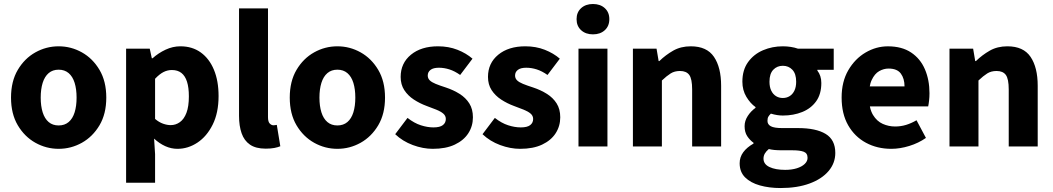

<svg xmlns="http://www.w3.org/2000/svg" viewBox="-20 -743 5344 974"><path d="M277.5 12Q214.8 12 159.7 -18.7Q104.6 -49.5 70.2 -107.5Q35.9 -165.6 35.9 -247.9Q35.9 -330.4 70.2 -388.5Q104.6 -446.7 159.7 -477.4Q214.8 -508.1 277.5 -508.1Q340.3 -508.1 395.3 -477.4Q450.3 -446.7 484.8 -388.5Q519.2 -330.4 519.2 -247.9Q519.2 -165.6 484.8 -107.5Q450.3 -49.5 395.3 -18.7Q340.3 12 277.5 12ZM277.5 -106.6Q307.9 -106.6 328.3 -123.9Q348.7 -141.2 358.6 -173.1Q368.5 -205 368.5 -247.9Q368.5 -290.8 358.6 -322.8Q348.7 -354.7 328.3 -372.1Q307.9 -389.5 277.5 -389.5Q247.1 -389.5 226.8 -372.1Q206.5 -354.7 196.5 -322.8Q186.5 -290.8 186.5 -247.9Q186.5 -205 196.5 -173.1Q206.5 -141.2 226.8 -123.9Q247.1 -106.6 277.5 -106.6Z M619.7 184.1V-496.1H739.6L750.2 -447.3H753.9Q783.3 -473.8 820 -491Q856.7 -508.1 895.1 -508.1Q955.2 -508.1 998.5 -476.9Q1041.8 -445.7 1065.3 -389Q1088.8 -332.4 1088.8 -255.9Q1088.8 -170.8 1058.9 -110.8Q1029 -50.8 981.4 -19.4Q933.8 12 880.1 12Q848.6 12 818.5 -1.5Q788.4 -15.1 761.7 -39.8L766.7 38.7V184.1ZM845.8 -108.3Q871.5 -108.3 892.5 -123.4Q913.6 -138.4 925.9 -170.7Q938.1 -202.9 938.1 -254.2Q938.1 -298.8 928.7 -328.4Q919.3 -358 900.3 -372.9Q881.3 -387.8 851.9 -387.8Q829.8 -387.8 809.4 -377.5Q789 -367.1 766.7 -343.4V-139.7Q786.8 -122.6 807.3 -115.5Q827.7 -108.3 845.8 -108.3Z M1328.1 11.1Q1277.6 11.1 1248.1 -9.3Q1218.5 -29.7 1205.6 -67.2Q1192.6 -104.6 1192.6 -154.9V-700.4H1339.5V-148.9Q1339.5 -125.2 1348.4 -116.4Q1357.2 -107.5 1366.6 -107.5Q1371.2 -107.5 1374.7 -108Q1378.2 -108.5 1384.2 -109.5L1402 -1.1Q1390.3 4 1371.7 7.6Q1353.2 11.1 1328.1 11.1Z M1691.5 12Q1628.8 12 1573.7 -18.7Q1518.6 -49.5 1484.2 -107.5Q1449.9 -165.6 1449.9 -247.9Q1449.9 -330.4 1484.2 -388.5Q1518.6 -446.7 1573.7 -477.4Q1628.8 -508.1 1691.5 -508.1Q1754.3 -508.1 1809.3 -477.4Q1864.3 -446.7 1898.8 -388.5Q1933.2 -330.4 1933.2 -247.9Q1933.2 -165.6 1898.8 -107.5Q1864.3 -49.5 1809.3 -18.7Q1754.3 12 1691.5 12ZM1691.5 -106.6Q1721.9 -106.6 1742.3 -123.9Q1762.7 -141.2 1772.6 -173.1Q1782.5 -205 1782.5 -247.9Q1782.5 -290.8 1772.6 -322.8Q1762.7 -354.7 1742.3 -372.1Q1721.9 -389.5 1691.5 -389.5Q1661.1 -389.5 1640.8 -372.1Q1620.5 -354.7 1610.5 -322.8Q1600.5 -290.8 1600.5 -247.9Q1600.5 -205 1610.5 -173.1Q1620.5 -141.2 1640.8 -123.9Q1661.1 -106.6 1691.5 -106.6Z M2175.3 12Q2125.7 12 2074 -7.2Q2022.2 -26.5 1984.8 -62.2L2047.3 -144.9Q2081.4 -118.2 2114.9 -107.5Q2148.3 -96.7 2178.9 -96.7Q2211.8 -96.7 2226.7 -108.4Q2241.6 -120 2241.6 -139.4Q2241.6 -155.8 2228.5 -166.9Q2215.3 -178 2193.6 -186.6Q2171.9 -195.3 2144.7 -205.3Q2109.3 -218.3 2079.3 -238Q2049.2 -257.7 2030.8 -286Q2012.5 -314.3 2012.5 -352.8Q2012.5 -422.6 2064.6 -465.4Q2116.7 -508.1 2202 -508.1Q2255.8 -508.1 2300.6 -490.5Q2345.3 -472.9 2376.9 -445.3L2314.4 -362.7Q2287.1 -382.1 2260.1 -390.8Q2233.1 -399.4 2206.6 -399.4Q2177.9 -399.4 2163.9 -388.4Q2149.9 -377.5 2149.9 -359.8Q2149.9 -345.6 2159.8 -335.7Q2169.6 -325.9 2190.1 -317.5Q2210.7 -309.1 2242.2 -299Q2280.2 -286.4 2311.4 -266.8Q2342.6 -247.2 2360.9 -218.2Q2379.1 -189.2 2379.1 -148Q2379.1 -103.1 2355.7 -66.9Q2332.4 -30.8 2287.1 -9.4Q2241.8 12 2175.3 12Z M2618.3 12Q2568.7 12 2517 -7.2Q2465.2 -26.5 2427.8 -62.2L2490.3 -144.9Q2524.4 -118.2 2557.9 -107.5Q2591.3 -96.7 2621.9 -96.7Q2654.8 -96.7 2669.7 -108.4Q2684.6 -120 2684.6 -139.4Q2684.6 -155.8 2671.5 -166.9Q2658.3 -178 2636.6 -186.6Q2614.9 -195.3 2587.7 -205.3Q2552.3 -218.3 2522.3 -238Q2492.2 -257.7 2473.8 -286Q2455.5 -314.3 2455.5 -352.8Q2455.5 -422.6 2507.6 -465.4Q2559.7 -508.1 2645 -508.1Q2698.8 -508.1 2743.6 -490.5Q2788.3 -472.9 2819.9 -445.3L2757.4 -362.7Q2730.1 -382.1 2703.1 -390.8Q2676.1 -399.4 2649.6 -399.4Q2620.9 -399.4 2606.9 -388.4Q2592.9 -377.5 2592.9 -359.8Q2592.9 -345.6 2602.8 -335.7Q2612.6 -325.9 2633.1 -317.5Q2653.7 -309.1 2685.2 -299Q2723.2 -286.4 2754.4 -266.8Q2785.6 -247.2 2803.9 -218.2Q2822.1 -189.2 2822.1 -148Q2822.1 -103.1 2798.7 -66.9Q2775.4 -30.8 2730.1 -9.4Q2684.8 12 2618.3 12Z M2914.6 0V-496H3061.5V0ZM2988 -568.7Q2951.1 -568.7 2928 -589.8Q2904.9 -610.9 2904.9 -645.9Q2904.9 -680.7 2928 -701.7Q2951.1 -722.7 2988 -722.7Q3025.1 -722.7 3048.1 -701.7Q3071.1 -680.7 3071.1 -645.9Q3071.1 -610.9 3048.1 -589.8Q3025.1 -568.7 2988 -568.7Z M3190.7 0V-496.1H3310.6L3321.2 -433.3H3324.9Q3356.3 -463.9 3394.9 -486Q3433.6 -508.1 3484.3 -508.1Q3565.7 -508.1 3601.9 -454.6Q3638.2 -401 3638.2 -308V0H3491.2V-289.2Q3491.2 -342.8 3476.5 -362.9Q3461.9 -382.9 3429.5 -382.9Q3401.8 -382.9 3382.1 -370.4Q3362.4 -358 3337.7 -334.7V0Z M3939.8 210.9Q3882.1 210.9 3834.8 197.6Q3787.5 184.3 3759.8 156.8Q3732.2 129.3 3732.2 85.2Q3732.2 54 3750.5 29.2Q3768.8 4.4 3802.6 -14.7V-18.7Q3783.8 -32.2 3770.5 -52.4Q3757.3 -72.6 3757.3 -102.9Q3757.3 -130.2 3773.3 -154.7Q3789.3 -179.3 3812.6 -195.9V-199.9Q3786.5 -218.2 3766.2 -251.9Q3746 -285.6 3746 -328.6Q3746 -388.1 3775 -428.2Q3804 -468.2 3850.9 -488.2Q3897.8 -508.1 3951.2 -508.1Q3972 -508.1 3991.7 -505Q4011.4 -502 4028 -496.1H4209.4V-389H4126.4V-385Q4136.4 -372 4141.4 -356.6Q4146.5 -341.3 4146.5 -322Q4146.5 -265.8 4120.4 -229.3Q4094.3 -192.9 4049.8 -174.9Q4005.4 -156.9 3951.2 -156.9Q3937.6 -156.9 3922.6 -159.2Q3907.6 -161.5 3890.6 -166.6Q3882 -158.5 3877.7 -150.9Q3873.3 -143.3 3873.3 -129.7Q3873.3 -111.7 3890.4 -102.5Q3907.4 -93.3 3947.6 -93.3H4028Q4119.5 -93.3 4168.5 -63.6Q4217.4 -33.9 4217.4 32.8Q4217.4 84.3 4183.4 124.5Q4149.4 164.8 4087.2 187.8Q4024.9 210.9 3939.8 210.9ZM3951.2 -245.9Q3970.5 -245.9 3985.7 -255.3Q4000.9 -264.6 4009.9 -283Q4018.9 -301.4 4018.9 -328.6Q4018.9 -368.9 3999.7 -389.1Q3980.5 -409.3 3951.2 -409.3Q3921.9 -409.3 3902.7 -389.1Q3883.5 -368.9 3883.5 -328.6Q3883.5 -301.4 3892.5 -283Q3901.5 -264.6 3916.7 -255.3Q3931.8 -245.9 3951.2 -245.9ZM3963.2 118.7Q3996.3 118.7 4021.7 110.8Q4047.2 102.9 4061.9 89Q4076.7 75 4076.7 57.9Q4076.7 34 4057.1 26.7Q4037.4 19.4 4001 19.4H3949.6Q3924.1 19.4 3908.4 17.8Q3892.6 16.2 3880 13.1Q3866.3 24.7 3859.7 36.3Q3853.2 47.9 3853.2 61.7Q3853.2 90 3883.5 104.3Q3913.8 118.7 3963.2 118.7Z M4501.4 12Q4430.1 12 4372.9 -18.8Q4315.8 -49.6 4282.6 -107.6Q4249.5 -165.7 4249.5 -248.2Q4249.5 -328.8 4283.4 -386.9Q4317.2 -444.9 4370.9 -476.5Q4424.6 -508 4484.2 -508Q4555.2 -508 4602.1 -476.6Q4649.1 -445.2 4672.1 -391.3Q4695.2 -337.4 4695.2 -270Q4695.2 -250.6 4693.1 -232.6Q4691.1 -214.5 4688.6 -203.3H4363.5L4362.4 -304.7H4568.6Q4568.6 -344.3 4549.9 -369.7Q4531.2 -395.2 4487.4 -395.2Q4463.3 -395.2 4440.1 -382.2Q4417 -369.1 4402 -337Q4387 -305 4388.2 -248.2Q4389.3 -191.9 4408.7 -159.9Q4428.2 -127.9 4458.1 -114.6Q4488 -101.3 4521 -101.3Q4549.6 -101.3 4576.4 -109.4Q4603.2 -117.6 4629.4 -133L4677.2 -43.4Q4639.8 -17.1 4592.7 -2.6Q4545.6 12 4501.4 12Z M4796.7 0V-496.1H4916.6L4927.2 -433.3H4930.9Q4962.3 -463.9 5000.9 -486Q5039.6 -508.1 5090.3 -508.1Q5171.7 -508.1 5207.9 -454.6Q5244.2 -401 5244.2 -308V0H5097.2V-289.2Q5097.2 -342.8 5082.5 -362.9Q5067.9 -382.9 5035.5 -382.9Q5007.8 -382.9 4988.1 -370.4Q4968.4 -358 4943.7 -334.7V0Z"/></svg>

Font: SourceSans3VF
Style: Regular
Weight: 200
Designer: Paul D. Hunt
Foundry: Adobe
Version: Version 3.052;hotconv 1.1.0;makeotfexe 2.6.0